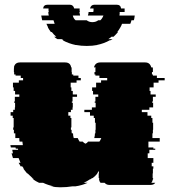

<svg xmlns="http://www.w3.org/2000/svg" viewBox="-20 -785 719 815"><path d="M632 -414H615V-399H619V-384H641V-374H629V-354H626V-349H630V-329H614V-319H582V-309H606V-294H622V-284H627V-264H630V-234H629V-219H627V-199H658V-184H610V-159H631V-154H639V-149H614V-134H607V-114H631V-94H624V-79H631V-69H629V-49H628V-29H630V-24H629Q627 -14 622 -9H639Q633 0 619 0H444Q432 0 424 -9H407Q402 -14 400 -24H401V-29H399V-49H400V-60Q397 -54 392 -49H394Q384 -37 373 -29H371Q370 -28 368 -27Q366 -26 364 -24H362Q349 -15 335 -9H352Q328 2 300 6H287Q275 8 262.5 9Q250 10 236 10Q226 10 216 9Q206 8 195 6H208Q184 1 163 -9H146Q131 -16 120 -24H123Q122 -26 120 -27Q118 -28 116 -29H118Q113 -34 107.5 -39Q102 -44 97 -49H95Q91 -54 87 -59Q83 -64 79 -69H81Q80 -71 78 -74Q76 -77 74 -79H67Q66 -83 63.5 -86.5Q61 -90 59 -94H67Q62 -105 59 -114H35Q34 -119 32 -124Q30 -129 29 -134H35L32 -149H57Q56 -151 56 -154H47Q47 -157 46 -159H26Q25 -161 25 -164Q25 -167 24 -169H77Q76 -173 76 -176.5Q76 -180 75 -184H63Q62 -188 62 -191.5Q62 -195 62 -199H45V-219H39V-234H36V-244H38V-284H34V-294H25V-309H36V-319H43V-329H44V-349H40V-354H43V-374H62V-384H44V-399H38V-414H35V-434H60V-444H78V-454H68V-464H46V-469H40V-479H39V-493Q39 -495 39.5 -496.5Q40 -498 40 -499H39Q43 -520 65 -520H256Q279 -520 282 -499H284V-479H285V-469H291V-464H313V-454H323V-444H305V-434H280V-414H283V-399H289V-384H307V-374H288V-354H285V-349H289V-329H288V-319H281V-309H270V-294H279V-284H283V-244H281V-234H284V-224Q284 -221 285 -219H290Q290 -208 293 -199H310Q313 -191 318 -184H331Q336 -178 343 -175Q350 -178 354 -184H402Q407 -191 410 -199H380Q383 -208 383 -219H385V-234H386V-264H383V-284H378V-294H362V-309H338V-319H370V-329H386V-349H382V-354H385V-374H397V-384H375V-399H371V-414H388V-434H409V-444H435V-454H402V-464H385V-469H381V-479H385V-493Q385 -497 386 -499H379Q384 -520 406 -520H596Q617 -520 622 -499H628Q629 -497 629 -493V-479H625V-469H629V-464H646V-454H679V-444H653V-434H632ZM487 -719H552Q551 -714 550.5 -709Q550 -704 548 -699H538Q537 -695 536 -691.5Q535 -688 533 -684H498Q497 -680 495 -676.5Q493 -673 491 -669Q488 -664 485 -659Q482 -654 478 -649H481Q477 -644 472 -639Q467 -634 462 -629H453Q450 -626 446.5 -623.5Q443 -621 440 -619H458L449 -614H446Q421 -600 391 -594H393Q383 -592 371.5 -591Q360 -590 348 -590Q336 -590 325 -591Q314 -592 303 -594H301Q272 -600 246 -614H249Q248 -616 245.5 -617Q243 -618 241 -619H224Q220 -621 216.5 -623.5Q213 -626 210 -629H219Q207 -639 200 -649H196Q192 -654 189 -659Q186 -664 183 -669H184Q182 -673 180.5 -676.5Q179 -680 177 -684H212Q211 -688 209.5 -691.5Q208 -695 207 -699H159Q158 -704 157 -709Q156 -714 155 -719H187Q186 -723 185.5 -726.5Q185 -730 185 -734H187Q186 -737 186 -740Q186 -743 186 -746V-749H163Q165 -765 182 -765H276Q291 -765 295 -749H318V-746Q318 -743 318 -740Q318 -737 319 -734H317L320 -719H289Q292 -706 301 -699H348Q358 -691 372 -691Q387 -691 397 -699H406Q414 -706 419 -719H353Q356 -727 356 -734H376Q377 -737 377 -740Q377 -743 377 -746V-749H362Q366 -765 381 -765H475Q492 -765 494 -749H509V-734H488Q488 -730 488 -726.5Q488 -723 487 -719Z"/></svg>

Font: Rubik Glitch
Style: Regular
Weight: 400
Designer: Hubert and Fischer, NaN
Foundry: Hubert and Fischer, NaN
Version: Version 2.200